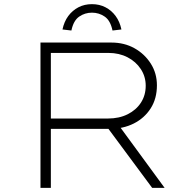

<svg xmlns="http://www.w3.org/2000/svg" viewBox="-20 -905 920 925"><path d="M175 0V-700H516Q579 -700 628 -672.5Q677 -645 706.5 -598.5Q736 -552 736 -494Q736 -430 706 -383Q676 -336 624.5 -310Q573 -284 506 -284H225V0ZM713 0 490 -301 535 -325 773 0ZM225 -334H500Q554 -334 595 -354.5Q636 -375 659 -410.5Q682 -446 682 -492Q682 -536 658.5 -572Q635 -608 594.5 -629Q554 -650 503 -650H225ZM324 -758 281 -763Q289 -801 309 -828Q329 -855 358 -870Q387 -885 423 -885Q459 -885 488 -870Q517 -855 537 -828Q557 -801 565 -763L522 -758Q512 -806 484.5 -825Q457 -844 423 -844Q389 -844 361.5 -825Q334 -806 324 -758Z"/></svg>

Font: Lexend Tera ExtraLight
Style: Regular
Weight: 250
Designer: Bonnie Shaver-Troup, Thomas Jockin
Foundry: Lexend
Version: Version 1.007